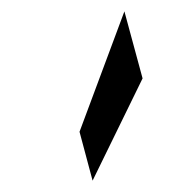

<svg xmlns="http://www.w3.org/2000/svg" viewBox="-20 -973 343 338"><path d="M120 -741 143 -655 231 -835 199 -953Z"/></svg>

Font: 寒蝉无机体 CompactMedium
Style: Regular
Weight: 500
Width: 3
Designer: ChillTanhei {Warren2060}; 
Source Han Sans {Ryoko NISHIZUKA 西塚涼子 (kana, bopomofo & ideographs); Paul D. Hunt (Latin, Gre
Foundry: ChillType&Adobe
Version: Version 1.000;Glyphs 3.1.1 (3135)